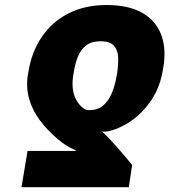

<svg xmlns="http://www.w3.org/2000/svg" viewBox="-20 -573 766 776"><path d="M500.5 183.6H66.9L91.3 37.1H288.6Q281.2 31.7 271 27.3Q260.7 22.9 246.6 14.2Q232.4 5.4 212.4 -11.7Q170.4 -47.4 140.9 -87.2Q111.3 -127 98.1 -172.1Q85 -217.3 92.3 -268.6L94.2 -278.3Q106.4 -360.4 147.7 -422.1Q189 -483.9 255.9 -518.3Q322.8 -552.7 410.6 -552.7Q498 -552.7 553 -522.2Q607.9 -491.7 630.1 -436.3Q652.3 -380.9 641.1 -306.6L639.2 -296.9Q628.9 -224.6 593 -170.4Q557.1 -116.2 508.5 -83.3Q460 -50.3 410.6 -41Q411.1 -41 404.5 -41Q397.9 -41 392.1 -41Q404.8 -30.8 422.4 -12Q439.9 6.8 458.5 27.8Q477.1 48.8 491.9 66.9Q506.8 85 514.2 93.8ZM451.7 -268.6 453.6 -278.3Q458.5 -311.5 457.5 -340.6Q456.5 -369.6 440.9 -387.9Q425.3 -406.2 386.2 -406.2Q350.1 -406.2 328.4 -389.6Q306.6 -373 294.9 -344.2Q283.2 -315.4 277.8 -278.3L275.9 -268.6Q268.1 -215.3 283 -180.4Q297.9 -145.5 324.7 -130.9Q328.6 -128.9 333 -128.4Q337.4 -127.9 341.3 -127.9Q375 -127.9 397 -146.5Q418.9 -165 432.1 -197Q445.3 -229 451.7 -268.6Z"/></svg>

Font: Inter 20pt Black
Style: Italic
Weight: 900
Italic angle: -9.3988°
Version: Version 4.001;git-66647c0bb